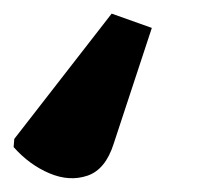

<svg xmlns="http://www.w3.org/2000/svg" viewBox="-90 -71 290 282"><path d="M74 -51 133 -30 77 140Q65 178 38.5 187Q12 196 -17.5 183.5Q-47 171 -70 145L-69 133Z"/></svg>

Font: Noto Serif SemiCondensed ExtraBold
Style: Italic
Weight: 800
Width: 4
Italic angle: -12°
Designer: Monotype Design Team
Foundry: Monotype Imaging Inc.
Version: Version 2.014; ttfautohint (v1.8.4.7-5d5b)